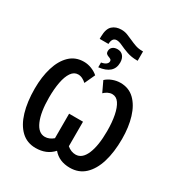

<svg xmlns="http://www.w3.org/2000/svg" viewBox="-239 -1241 1347 1424"><g transform="rotate(30 434.5 -529.5)"><path d="M280 -929V-949Q281 -1016 310.5 -1042.5Q340 -1069 387 -1069Q414 -1069 438 -1060Q462 -1051 486.5 -1039.5Q511 -1028 538 -1018.5Q565 -1009 597 -1009H605V-929H598Q551 -929 512.5 -942.5Q474 -956 445 -970Q416 -984 396 -984Q357 -984 355 -929ZM376 -741V-782Q404 -787 417 -798Q430 -809 430 -822Q430 -834 422 -839Q414 -844 403.5 -847.5Q393 -851 385 -858Q377 -865 377 -881Q377 -903 392.5 -916Q408 -929 434 -929Q465 -929 482.5 -908Q500 -887 500 -852Q500 -756 376 -741ZM272 10Q198 10 148 -37.5Q98 -85 72.5 -170.5Q47 -256 47 -369Q47 -470 71.5 -550.5Q96 -631 144.5 -677.5Q193 -724 265 -724Q299 -724 331.5 -711Q364 -698 386 -678L345 -589Q330 -603 312 -612Q294 -621 275 -621Q240 -621 217 -587.5Q194 -554 183 -496Q172 -438 172 -364Q172 -240 203 -168Q234 -96 290 -96Q327 -96 361 -125V-335H480V-125Q514 -96 553 -96Q609 -96 639.5 -167.5Q670 -239 670 -364Q670 -439 658.5 -497Q647 -555 624.5 -588Q602 -621 567 -621Q548 -621 530 -612Q512 -603 498 -589L456 -678Q478 -699 511 -711.5Q544 -724 578 -724Q650 -724 698 -677.5Q746 -631 770.5 -550.5Q795 -470 795 -369Q795 -255 769 -170Q743 -85 692 -37.5Q641 10 565 10Q473 10 421 -52Q392 -20 355 -5Q318 10 272 10Z"/></g></svg>

Font: Noto Sans Disp Cond SemBd
Style: Regular
Weight: 600
Width: 3
Designer: Monotype Design Team
Foundry: Monotype Imaging Inc.
Version: Version 2.000;GOOG;noto-source:20170915:90ef993387c0; ttfaut